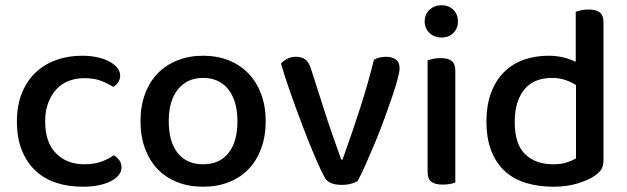

<svg xmlns="http://www.w3.org/2000/svg" viewBox="-20 -693 2376 727"><path d="M151 -233Q151 -154 192 -112.5Q233 -71 299 -71Q337 -71 364 -81Q391 -91 411 -105Q424 -97 432 -86Q440 -75 440 -59Q440 -28 399.5 -7Q359 14 293 14Q238 14 192.5 -1Q147 -16 114 -47Q81 -78 62.5 -124.5Q44 -171 44 -233Q44 -295 63.5 -342Q83 -389 116.5 -420Q150 -451 195 -466.5Q240 -482 290 -482Q323 -482 349.5 -476Q376 -470 395 -459.5Q414 -449 424.5 -435.5Q435 -422 435 -407Q435 -393 427.5 -381.5Q420 -370 409 -364Q388 -377 362.5 -387Q337 -397 299 -397Q267 -397 240 -386.5Q213 -376 193.5 -355Q174 -334 162.5 -303.5Q151 -273 151 -233Z M749 14Q695 14 651 -3.5Q607 -21 576.5 -53Q546 -85 529 -131Q512 -177 512 -234Q512 -291 529 -337Q546 -383 577 -415Q608 -447 652 -464.5Q696 -482 749 -482Q802 -482 846 -464.5Q890 -447 921 -414.5Q952 -382 969 -336.5Q986 -291 986 -234Q986 -177 969 -131Q952 -85 921.5 -53Q891 -21 847 -3.5Q803 14 749 14ZM619 -234Q619 -156 653 -113.5Q687 -71 749 -71Q811 -71 845 -113.5Q879 -156 879 -234Q879 -311 844.5 -354.5Q810 -398 749 -398Q689 -398 654 -355Q619 -312 619 -234Z M1493 -434Q1493 -422 1485.5 -393.5Q1478 -365 1465 -327Q1452 -289 1436 -245Q1420 -201 1402 -157.5Q1384 -114 1366.5 -74.5Q1349 -35 1334 -7Q1326 -2 1310 2.5Q1294 7 1274 7Q1225 7 1210 -20Q1196 -45 1173 -98.5Q1150 -152 1126 -215.5Q1102 -279 1079.5 -342.5Q1057 -406 1044 -452Q1053 -463 1068 -470.5Q1083 -478 1100 -478Q1123 -478 1136.5 -467.5Q1150 -457 1158 -431L1213 -259Q1219 -240 1227 -217Q1235 -194 1243 -170.5Q1251 -147 1259 -125.5Q1267 -104 1272 -89H1277Q1311 -183 1342 -278.5Q1373 -374 1396 -467Q1415 -478 1443 -478Q1465 -478 1479 -467.5Q1493 -457 1493 -434Z M1704 -2Q1697 1 1684.5 3.5Q1672 6 1656 6Q1627 6 1613 -5Q1599 -16 1599 -42V-465Q1607 -467 1619.5 -470Q1632 -473 1648 -473Q1677 -473 1690.5 -462Q1704 -451 1704 -424ZM1652 -673Q1680 -673 1697 -655.5Q1714 -638 1714 -612Q1714 -586 1697 -568.5Q1680 -551 1652 -551Q1624 -551 1606 -568.5Q1588 -586 1588 -612Q1588 -638 1606 -655.5Q1624 -673 1652 -673Z M2160 -459V-649Q2167 -651 2180 -654Q2193 -657 2208 -657Q2237 -657 2251 -646Q2265 -635 2265 -609V-85Q2265 -64 2256 -50.5Q2247 -37 2228 -25Q2205 -10 2165.5 2Q2126 14 2075 14Q2018 14 1971 -0.5Q1924 -15 1891 -45.5Q1858 -76 1840 -122.5Q1822 -169 1822 -232Q1822 -297 1840.5 -344.5Q1859 -392 1891 -422.5Q1923 -453 1965.5 -467.5Q2008 -482 2057 -482Q2087 -482 2113.5 -475.5Q2140 -469 2160 -459ZM2161 -371Q2144 -382 2121 -390Q2098 -398 2070 -398Q2040 -398 2014.5 -389Q1989 -380 1970 -359.5Q1951 -339 1940 -307.5Q1929 -276 1929 -231Q1929 -147 1968.5 -109Q2008 -71 2074 -71Q2104 -71 2124.5 -77.5Q2145 -84 2161 -93Z"/></svg>

Font: Baloo 2 Latin Medium
Style: Regular
Weight: 500
Designer: Sarang Kulkarni and Ek Type
Foundry: Ek Type
Version: Version 1.001